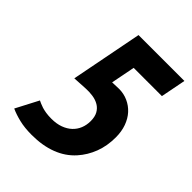

<svg xmlns="http://www.w3.org/2000/svg" viewBox="-194 -768 887 887"><g transform="rotate(45 250.0 -324.5)"><path d="M178.2 -104Q211.4 -104 236.8 -113.3Q262.2 -122.6 279.5 -138.9Q296.9 -155.3 305.7 -177.2Q314.5 -199.2 314.5 -224.6Q314.5 -252.9 304.4 -271Q294.4 -289.1 277.1 -299.3Q259.8 -309.6 237.1 -313Q214.4 -316.4 189.5 -314.9L121.1 -311L189.5 -662.1H489.3L465.3 -539.1H280.8L257.8 -421.4L301.8 -422.9Q333 -422.9 360.1 -410.6Q387.2 -398.4 407.2 -376.5Q427.2 -354.5 438.5 -323.2Q449.7 -292 449.7 -253.9Q449.7 -197.8 432.1 -151.6Q414.6 -105.5 382.3 -69.3Q345.7 -28.3 291.5 -7.6Q237.3 13.2 167 13.2Q120.1 13.2 85 4.6Q49.8 -3.9 23.4 -16.1L81.1 -126.5Q86.4 -124 95 -120.1Q103.5 -116.2 115.2 -112.5Q127 -108.9 142.6 -106.4Q158.2 -104 178.2 -104Z"/></g></svg>

Font: PT Astra Sans
Style: Bold Italic
Weight: 700
Italic angle: -16°
Designer: A.Korolkova, I. Chaeva
Foundry: ParaType Ltd
Version: Version 1.002W